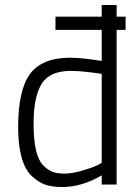

<svg xmlns="http://www.w3.org/2000/svg" viewBox="-20 -742 563 772"><path d="M449 -722V-675H485V-622H449V0H389V-37Q310 10 229 10Q192 10 165 1.5Q138 -7 110 -32Q53 -83 53 -231.5Q53 -380 101 -445Q149 -510 263 -510Q307 -510 389 -497V-622H203V-675H389V-722ZM368 -76 389 -87V-445Q309 -457 265 -457Q180 -457 147.5 -405Q115 -353 115 -244Q115 -116 154 -77Q173 -58 191.5 -51Q210 -44 239.5 -44Q269 -44 307.5 -55Q346 -66 368 -76Z"/></svg>

Font: Titillium Web Light
Style: Regular
Weight: 300
Version: Version 1.002;PS 57.000;hotconv 1.0.70;makeotf.lib2.5.55311